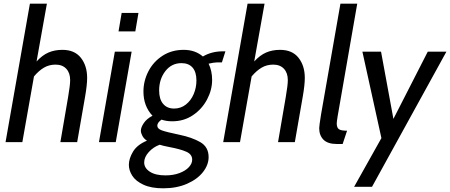

<svg xmlns="http://www.w3.org/2000/svg" viewBox="-20 -770 2438 1040"><path d="M142 -750H234L178 -437Q209 -471 242.5 -485.5Q276 -500 318 -500Q384 -500 418 -457Q452 -414 452 -348Q452 -310 441 -247L398 0H307L349 -245Q360 -309 360 -336Q360 -375 339 -397.5Q318 -420 281 -420Q246 -420 218 -403.5Q190 -387 164 -356L101 0H10Z M639 -700H730L713 -600H622ZM602 -490H693L607 0H516Z M678 123Q678 89 700.5 51.5Q723 14 776 -8Q759 -19 751 -34.5Q743 -50 743 -62Q743 -80 759 -103.5Q775 -127 806 -143Q757 -195 757 -274Q757 -332 784 -384Q811 -436 860.5 -468Q910 -500 975 -500Q1037 -500 1079 -464Q1126 -492 1187 -492H1201L1182 -432H1155Q1148 -432 1134.5 -430Q1121 -428 1110 -425Q1129 -386 1129 -337Q1129 -283 1101.5 -231Q1074 -179 1025 -146Q976 -113 913 -113Q881 -113 855 -122Q832 -106 832 -89Q832 -73 856 -64Q880 -55 952 -40Q1020 -26 1065 0Q1110 26 1110 81Q1110 123 1079.5 162Q1049 201 993 225.5Q937 250 864 250Q799 250 757 230.5Q715 211 696.5 182Q678 153 678 123ZM1044 -334Q1044 -380 1023 -404Q1002 -428 963 -428Q909 -428 875.5 -384.5Q842 -341 842 -280Q842 -233 863.5 -207.5Q885 -182 923 -182Q959 -182 986.5 -203.5Q1014 -225 1029 -260Q1044 -295 1044 -334ZM1021 95Q1021 66 989.5 52Q958 38 900 27Q863 20 845 14Q811 26 786 53.5Q761 81 761 110Q761 140 791.5 160Q822 180 876 180Q919 180 952 167.5Q985 155 1003 135.5Q1021 116 1021 95Z M1321 -750H1413L1357 -437Q1388 -471 1421.5 -485.5Q1455 -500 1497 -500Q1563 -500 1597 -457Q1631 -414 1631 -348Q1631 -310 1620 -247L1577 0H1486L1528 -245Q1539 -309 1539 -336Q1539 -375 1518 -397.5Q1497 -420 1460 -420Q1425 -420 1397 -403.5Q1369 -387 1343 -356L1280 0H1189Z M1709 -76Q1709 -88 1719 -150L1824 -750H1915L1809 -141Q1804 -110 1804 -102Q1804 -78 1816 -70Q1828 -62 1860 -62L1836 10H1805Q1755 10 1732 -13.5Q1709 -37 1709 -76Z M2046 -22 1943 -490H2044L2111 -126L2297 -490H2398L1995 242H1898Z"/></svg>

Font: Cabin
Style: Italic
Weight: 400
Italic angle: -7°
Designer: Pablo Impallari
Foundry: Pablo Impallari. http://www.impallari.com Igino Marini. http://www.ikern.com
Version: Version 2.200